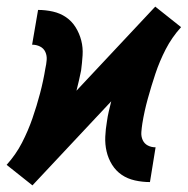

<svg xmlns="http://www.w3.org/2000/svg" viewBox="-47 -550 567 580"><path d="M51 10 12 -21 -27 -52Q1 -83 19.5 -119Q38 -155 51 -192.5Q64 -230 74 -268Q84 -306 90 -343Q93 -356 94 -369Q95 -382 90 -393Q85 -404 74 -409.5Q63 -415 50 -415L68 -520Q91 -520 113 -515Q135 -510 152.5 -498Q170 -486 181.5 -467.5Q193 -449 198.5 -427.5Q204 -406 202.5 -383Q201 -360 198 -337Q195 -322 191.5 -307Q188 -292 184 -276L422 -530L461 -499L500 -468Q472 -437 453.5 -401Q435 -365 422.5 -327.5Q410 -290 399.5 -252Q389 -214 383 -177Q381 -164 380 -151Q379 -138 384 -127Q389 -116 399.5 -110.5Q410 -105 423 -105L406 0Q383 0 360.5 -5Q338 -10 320.5 -22Q303 -34 291.5 -52.5Q280 -71 275 -92.5Q270 -114 271 -137Q272 -160 276 -183Q278 -198 281.5 -213Q285 -228 289 -244Z"/></svg>

Font: Iosevka Curly Extrabold
Style: Italic
Weight: 800
Italic angle: -9°
Monospace: yes
Designer: Belleve Invis
Foundry: Belleve Invis
Version: Version 22.1.2; ttfautohint (v1.8.4)